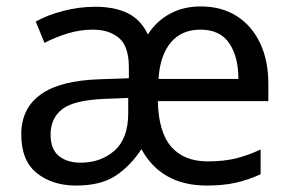

<svg xmlns="http://www.w3.org/2000/svg" viewBox="-20 -566 904 596"><path d="M603 -546Q668 -546 715 -516Q762 -486 787.5 -432Q813 -378 813 -306V-252H470Q472 -156 511.5 -110.5Q551 -65 625 -65Q675 -65 713 -74.5Q751 -84 789 -102V-25Q749 -7 710.5 1.5Q672 10 622 10Q481 10 419 -103Q385 -51 339 -20.5Q293 10 216 10Q143 10 94.5 -28.5Q46 -67 46 -149Q46 -229 106 -272.5Q166 -316 290 -320L380 -323V-357Q380 -422 349.5 -448Q319 -474 268 -474Q228 -474 189.5 -462Q151 -450 118 -433L91 -499Q126 -519 176 -532Q226 -545 275 -545Q337 -545 377.5 -524.5Q418 -504 439 -459Q465 -500 507 -523Q549 -546 603 -546ZM602 -474Q544 -474 510.5 -434.5Q477 -395 472 -321H720Q720 -390 691.5 -432Q663 -474 602 -474ZM303 -259Q209 -255 173 -227Q137 -199 137 -148Q137 -103 162.5 -82Q188 -61 230 -61Q293 -61 335.5 -98.5Q378 -136 378 -214V-262Z"/></svg>

Font: Noto Sans Tai Le
Style: Regular
Weight: 400
Designer: Monotype Design Team
Foundry: Monotype Imaging Inc.
Version: Version 2.002; ttfautohint (v1.8.4.7-5d5b)